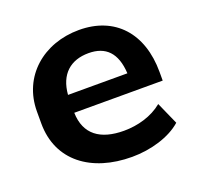

<svg xmlns="http://www.w3.org/2000/svg" viewBox="-103 -660 805 782"><g transform="rotate(-20 299.0 -269.0)"><path d="M342.8 10.7C424.8 10.7 508.8 -14.2 558.6 -58.6L515.6 -155.3C470.2 -117.7 407.7 -100.6 348.1 -100.6C246.1 -100.6 184.6 -144 182.1 -238.8H565.4V-276.4C565.4 -444.3 470.7 -549.3 314.9 -549.3C161.1 -549.3 41 -447.8 41 -295.4V-244.1C41 -81.5 166.5 10.7 342.8 10.7ZM319.3 -447.3C393.6 -447.3 435.5 -405.8 440.4 -315.9H183.1C189.9 -403.8 241.7 -447.3 319.3 -447.3Z"/></g></svg>

Font: Winston
Style: Bold
Weight: 700
Designer: Vernon Adams, Kim Jin-seong, David Berlow, Cristiano Sobral
Foundry: The Winston Project Authors
Version: Version 3.004